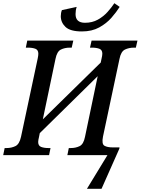

<svg xmlns="http://www.w3.org/2000/svg" viewBox="-40 -967 877 1197"><path d="M471 -771Q398 -771 368.5 -799Q339 -827 339 -866Q339 -887 346 -904L438 -924Q431 -903 431 -879Q431 -825 490 -825Q535 -825 570 -844.5Q605 -864 630.5 -892.5Q656 -921 673 -947L706 -924Q686 -892 655 -856.5Q624 -821 578.5 -796Q533 -771 471 -771ZM502 210 630 0H380L389 -44H401Q432 -44 456.5 -56Q481 -68 490 -114L569 -492L208 -137L203 -112Q201 -105 199.5 -96Q198 -87 198 -82Q198 -58 216.5 -51Q235 -44 263 -44H275L266 0H-20L-11 -44H1Q31 -44 56 -56Q81 -68 91 -114L195 -602Q199 -621 199 -632Q199 -656 180.5 -663Q162 -670 133 -670H121L130 -714H417L407 -670H395Q364 -670 339.5 -658Q315 -646 306 -600L227 -223L588 -577L593 -601Q595 -608 596.5 -617.5Q598 -627 598 -632Q598 -656 579.5 -663Q561 -670 533 -670H521L531 -714H817L807 -670H795Q764 -670 739 -658Q714 -646 705 -600L602 -115Q593 -69 611 -58.5Q629 -48 664 -48H705L704 -40L593 210Z"/></svg>

Font: Noto Serif SemiCondensed Medium
Style: Italic
Weight: 500
Width: 4
Italic angle: -12°
Designer: Monotype Design Team
Foundry: Monotype Imaging Inc.
Version: Version 2.013